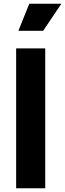

<svg xmlns="http://www.w3.org/2000/svg" viewBox="-20 -1003 347 1023"><path d="M66 -745H221V0H66ZM136 -983H307L210 -839H78Z"/></svg>

Font: Evergrow Sans 
Style: ExtraBold
Weight: 800
Foundry: 10Web
Version: Version 1.000